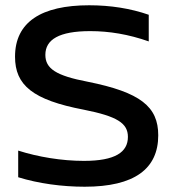

<svg xmlns="http://www.w3.org/2000/svg" viewBox="-20 -699 657 728"><path d="M544 -542V-643C475 -667 399 -679 318 -679C136 -679 37 -615 37 -484C37 -376 104 -320 298 -283C424 -258 465 -232 465 -180C465 -122 417 -89 298 -89C214 -89 124 -104 49 -128V-27C126 -3 216 9 301 9C490 9 580 -59 580 -186C580 -295 512 -349 313 -389C192 -412 152 -439 152 -491C152 -549 204 -581 322 -581C394 -581 467 -569 544 -542Z"/></svg>

Font: LT Wave Text Medium
Style: Regular
Weight: 500
Designer: Daniel Lyons
Version: Version 2.5 (Glyphs App)